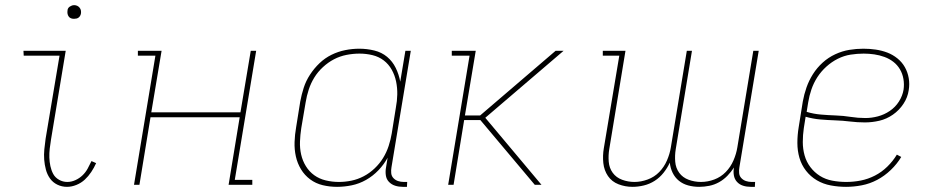

<svg xmlns="http://www.w3.org/2000/svg" viewBox="-20 -717 3640 745"><path d="M240 8Q220 8 202.5 -0.5Q185 -9 174 -24.5Q163 -40 158 -59Q153 -78 151.5 -97.5Q150 -117 152 -137.5Q154 -158 157 -179L211 -501H72L71 -520H235L178 -176Q175 -158 173 -140.5Q171 -123 171.5 -106Q172 -89 175.5 -72.5Q179 -56 186.5 -42Q194 -28 209 -19.5Q224 -11 241 -11Q257 -11 272.5 -18Q288 -25 300 -36.5Q312 -48 320 -62.5Q328 -77 335 -92L353 -84Q345 -66 334 -49.5Q323 -33 309 -20Q295 -7 276.5 0.5Q258 8 240 8ZM267 -644Q261 -644 255.5 -646Q250 -648 246.5 -653Q243 -658 242 -664Q241 -670 242 -676Q242 -681 244.5 -685Q247 -689 251 -691.5Q255 -694 259 -695.5Q263 -697 268 -697Q274 -697 279.5 -694.5Q285 -692 289 -687Q293 -682 294 -676Q295 -670 294 -664Q293 -659 290.5 -655Q288 -651 284.5 -648.5Q281 -646 276.5 -645Q272 -644 267 -644Z M500 0 583 -501H515V-520H607L567 -281H913L953 -520H974L891 -19H959V0H867L910 -262H564L521 0Z M1288 8Q1259 8 1232 1.5Q1205 -5 1183.5 -21Q1162 -37 1148 -60Q1134 -83 1128 -110Q1122 -137 1123 -166Q1124 -195 1129 -223L1145 -323Q1150 -350 1158.5 -376.5Q1167 -403 1183 -427.5Q1199 -452 1220 -472Q1241 -492 1266.5 -504.5Q1292 -517 1319.5 -522.5Q1347 -528 1374 -528Q1404 -528 1432.5 -521Q1461 -514 1482 -496.5Q1503 -479 1515.5 -453.5Q1528 -428 1533 -400L1553 -520H1574L1499 -68Q1497 -57 1498 -45.5Q1499 -34 1506.5 -26Q1514 -18 1524.5 -14.5Q1535 -11 1547 -11H1560L1559 8H1543Q1527 8 1513 3.5Q1499 -1 1489 -11.5Q1479 -22 1477 -37.5Q1475 -53 1478 -68L1484 -105Q1470 -79 1448.5 -56.5Q1427 -34 1400.5 -19Q1374 -4 1345 2Q1316 8 1288 8ZM1295 -11Q1319 -11 1343.5 -16Q1368 -21 1391 -33Q1414 -45 1433.5 -63.5Q1453 -82 1466.5 -104Q1480 -126 1488 -150.5Q1496 -175 1500 -199L1516 -299Q1521 -325 1521.5 -350.5Q1522 -376 1517 -400.5Q1512 -425 1500 -446.5Q1488 -468 1469 -482.5Q1450 -497 1425.5 -503Q1401 -509 1375 -509Q1350 -509 1324.5 -504Q1299 -499 1276 -487Q1253 -475 1233 -456.5Q1213 -438 1199.5 -416Q1186 -394 1178 -369.5Q1170 -345 1166 -320L1149 -220Q1145 -194 1144 -168Q1143 -142 1148.5 -117.5Q1154 -93 1167 -72Q1180 -51 1199.5 -37Q1219 -23 1244 -17Q1269 -11 1295 -11Z M1719 0 1802 -501H1733V-520H1826L1784 -269H1843L2136 -520H2167L1863 -260L2081 0H2055L1844 -251H1781L1740 0Z M2434 8Q2406 8 2380 -2Q2354 -12 2339 -34Q2324 -56 2321 -84.5Q2318 -113 2323 -142L2383 -501H2319V-520H2407L2344 -138Q2340 -114 2342 -89.5Q2344 -65 2357.5 -46.5Q2371 -28 2394 -19.5Q2417 -11 2442 -11Q2467 -11 2493 -20.5Q2519 -30 2538 -49.5Q2557 -69 2568 -94.5Q2579 -120 2583 -145L2645 -520H2665L2602 -138Q2598 -114 2600 -89.5Q2602 -65 2615.5 -46.5Q2629 -28 2652 -19.5Q2675 -11 2700 -11Q2726 -11 2751.5 -20.5Q2777 -30 2796 -49.5Q2815 -69 2826 -94.5Q2837 -120 2841 -145L2903 -520H2924L2849 -68Q2847 -57 2848 -45.5Q2849 -34 2856.5 -26Q2864 -18 2874.5 -14.5Q2885 -11 2897 -11H2910L2909 8H2893Q2877 8 2863 3.5Q2849 -1 2839.5 -11.5Q2830 -22 2827.5 -37Q2825 -52 2828 -67Q2817 -50 2802.5 -35Q2788 -20 2770 -10Q2752 0 2732 4Q2712 8 2693 8Q2671 8 2650.5 2.5Q2630 -3 2614.5 -15.5Q2599 -28 2590 -46.5Q2581 -65 2579 -86Q2570 -66 2555 -47Q2540 -28 2520.5 -15.5Q2501 -3 2478.5 2.5Q2456 8 2434 8Z M3263 8Q3233 8 3203.5 2.5Q3174 -3 3149.5 -17.5Q3125 -32 3107.5 -54.5Q3090 -77 3082 -104.5Q3074 -132 3074 -162.5Q3074 -193 3079 -223L3095 -323Q3100 -351 3109.5 -378Q3119 -405 3134.5 -429.5Q3150 -454 3172 -474Q3194 -494 3221 -506.5Q3248 -519 3275.5 -523.5Q3303 -528 3330 -528Q3355 -528 3378.5 -524.5Q3402 -521 3423 -513Q3444 -505 3462 -490.5Q3480 -476 3491 -456.5Q3502 -437 3506 -414Q3510 -391 3506 -367Q3502 -339 3485.5 -314Q3469 -289 3444.5 -272Q3420 -255 3392 -248.5Q3364 -242 3336 -242Q3307 -242 3278.5 -245.5Q3250 -249 3220.5 -250Q3191 -251 3162.5 -253.5Q3134 -256 3106 -264L3099 -220Q3095 -193 3095 -166Q3095 -139 3102 -114Q3109 -89 3124.5 -68.5Q3140 -48 3161.5 -34.5Q3183 -21 3209.5 -16Q3236 -11 3264 -11Q3292 -11 3320 -16.5Q3348 -22 3374.5 -35.5Q3401 -49 3423 -70.5Q3445 -92 3460 -117L3477 -108Q3461 -81 3436.5 -57.5Q3412 -34 3383.5 -19Q3355 -4 3324 2Q3293 8 3263 8ZM3338 -259Q3362 -259 3386.5 -265.5Q3411 -272 3432.5 -286.5Q3454 -301 3468 -323Q3482 -345 3486 -369Q3489 -390 3485.5 -410.5Q3482 -431 3472 -448Q3462 -465 3446.5 -477Q3431 -489 3412 -496Q3393 -503 3372.5 -506Q3352 -509 3331 -509Q3306 -509 3280.5 -505Q3255 -501 3231 -489Q3207 -477 3186.5 -458.5Q3166 -440 3151.5 -417.5Q3137 -395 3128.5 -370Q3120 -345 3116 -320L3110 -283Q3136 -275 3165 -272.5Q3194 -270 3223 -269Q3252 -268 3280.5 -263.5Q3309 -259 3338 -259Z"/></svg>

Font: Iosevka Etoile Thin
Style: Italic
Weight: 100
Italic angle: -9°
Designer: Belleve Invis
Foundry: Belleve Invis
Version: Version 22.1.2; ttfautohint (v1.8.4)